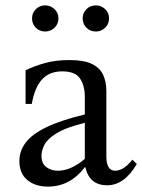

<svg xmlns="http://www.w3.org/2000/svg" viewBox="-20 -678 528 713"><path d="M158 15Q111 15 81.5 -9.5Q52 -34 52 -80Q52 -117 75 -148Q98 -179 151 -205Q204 -231 295 -253V-318Q295 -359 277.5 -386Q260 -413 211 -413Q164 -413 136.5 -383.5Q109 -354 98 -292H75V-417Q110 -434 149.5 -444.5Q189 -455 237 -455Q292 -455 321.5 -440.5Q351 -426 363 -400Q375 -374 375 -339V-97Q375 -44 408 -44Q420 -44 435.5 -52Q451 -60 472 -85L488 -69Q442 10 378 10Q312 10 297 -57H295Q240 15 158 15ZM195 -44Q243 -44 295 -88V-222Q223 -204 189 -182.5Q155 -161 144.5 -139.5Q134 -118 134 -100Q134 -71 152 -57.5Q170 -44 195 -44ZM148 -561Q127 -561 113 -575Q99 -589 99 -610Q99 -630 113 -644Q127 -658 148 -658Q168 -658 182.5 -644Q197 -630 197 -610Q197 -589 182.5 -575Q168 -561 148 -561ZM336 -561Q315 -561 301 -575Q287 -589 287 -610Q287 -630 301 -644Q315 -658 336 -658Q356 -658 370.5 -644Q385 -630 385 -610Q385 -589 370.5 -575Q356 -561 336 -561Z"/></svg>

Font: Bona Nova
Style: Regular
Weight: 400
Designer: Mateusz Machalski
Foundry: Capitalics
Version: Version 4.001; ttfautohint (v1.8.3)